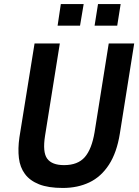

<svg xmlns="http://www.w3.org/2000/svg" viewBox="-20 -920 689 950"><path d="M291 10Q219 10 173.5 -8Q128 -26 103.5 -59Q79 -92 73.5 -138Q68 -184 76 -240L151 -705H276L203 -249Q190 -167 213.5 -135Q237 -103 297 -103Q365 -103 399.5 -142.5Q434 -182 448 -266L518 -705H644L573 -259Q558 -165 519 -105Q480 -45 422 -17.5Q364 10 291 10ZM448 -793 465 -900H577L560 -793ZM265 -793 281 -900H394L376 -793Z"/></svg>

Font: Nunito Sans 7pt Condensed
Style: Bold Italic
Weight: 700
Width: 3
Italic angle: -9°
Designer: Vernon Adams
Foundry: Vernon Adams
Version: Version 3.101;gftools[0.9.27]